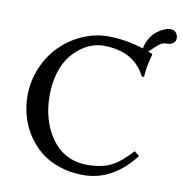

<svg xmlns="http://www.w3.org/2000/svg" viewBox="-83 -821 867 910"><g transform="rotate(10 350.5 -366.5)"><path d="M665 -743.2Q683.6 -743.2 692.4 -731.2Q701.2 -719.2 701.2 -707Q701.2 -671.9 650.9 -671.9Q638.2 -671.9 622.1 -659.2Q606 -646.5 593.5 -633.8Q581.1 -621.1 578.1 -621.1L598.1 -612.8L600.1 -609.9L593.8 -585L588.9 -563.5Q587.4 -557.6 585.4 -546.4Q583.5 -535.2 582.3 -524.7Q581.1 -514.2 580.1 -499L569.8 -498Q513.7 -610.8 366.2 -610.8Q340.3 -610.8 312.7 -601.8Q285.2 -592.8 256.6 -571.5Q228 -550.3 205.6 -519.5Q183.1 -488.8 168.9 -440.4Q154.8 -392.1 154.8 -334Q154.8 -289.6 163.6 -247.6Q172.4 -205.6 191.2 -168Q210 -130.4 236.8 -102.1Q263.7 -73.7 301.8 -57.4Q339.8 -41 384.8 -41Q454.1 -41 499.5 -63Q544.9 -85 598.1 -144L622.1 -125Q519 9.8 376 9.8Q313.5 9.8 260 -8.5Q206.5 -26.9 168.7 -58.1Q130.9 -89.4 104.2 -131.1Q77.6 -172.9 64.7 -219.5Q51.8 -266.1 51.8 -314.9Q51.8 -386.7 79.3 -451.2Q106.9 -515.6 152.3 -560.5Q197.8 -605.5 257.3 -631.8Q316.9 -658.2 379.9 -658.2Q464.4 -658.2 551.3 -630.4Q556.2 -657.7 569.8 -680.2Q583.5 -702.6 600.6 -715.8Q617.7 -729 634.5 -736.1Q651.4 -743.2 665 -743.2Z"/></g></svg>

Font: Linux Biolinum G
Style: Regular
Weight: 400
Designer: Philipp H. Poll
Foundry: Philipp H. Poll
Version: Version 1.1.0 ; ttfautohint (v1.6)